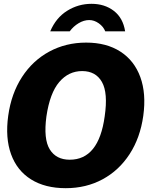

<svg xmlns="http://www.w3.org/2000/svg" viewBox="-20 -975 795 1005"><path d="M730 -369Q714 -254 658.5 -168.5Q603 -83 517 -36.5Q431 10 324 10Q216 10 142.5 -36Q69 -82 38 -167.5Q7 -253 23 -369Q39 -485 95 -571.5Q151 -658 238 -705Q325 -752 431 -752Q537 -752 610 -705Q683 -658 714.5 -571.5Q746 -485 730 -369ZM528 -366Q546 -489 513.5 -546Q481 -603 410 -603Q339 -603 290 -545.5Q241 -488 223 -366Q207 -247 240.5 -193Q274 -139 345 -139Q497 -139 528 -366ZM531 -811Q521 -836 497 -853Q473 -870 447 -870Q419 -870 391.5 -853.5Q364 -837 345 -811H243Q273 -882 331.5 -918.5Q390 -955 459 -955Q528 -955 576 -918Q624 -881 635 -811Z"/></svg>

Font: Morrison ExtraBold
Style: Regular
Weight: 800
Designer: Pablo Impallari, Rodrigo Fuenzalida (Modified by Dan O. Williams)
Version: Version 0.03;June 6, 2019;FontCreator 11.5.0.2425 64-bit; tt